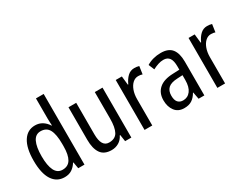

<svg xmlns="http://www.w3.org/2000/svg" viewBox="-77 -1269 2287 1788"><g transform="rotate(-30 1066.5 -375.0)"><path d="M222 10Q138 10 92 -60.5Q46 -131 46 -268Q46 -403 92 -475Q138 -547 220 -547Q264 -547 298 -525.5Q332 -504 354 -468H358Q357 -487 356 -507.5Q355 -528 355 -543V-760H438V0H371L359 -69H355Q332 -32 300 -11Q268 10 222 10ZM239 -60Q299 -60 327 -106.5Q355 -153 355 -246V-272Q355 -374 328 -424Q301 -474 238 -474Q183 -474 157 -420Q131 -366 131 -267Q131 -166 157.5 -113Q184 -60 239 -60Z M942 -537V0H875L864 -72H859Q839 -31 804 -10.5Q769 10 727 10Q647 10 611.5 -41.5Q576 -93 576 -186V-537H659V-199Q659 -63 741 -63Q807 -63 833 -110Q859 -157 859 -253V-537Z M1288 -547Q1300 -547 1313 -545.5Q1326 -544 1339 -540L1327 -457Q1307 -464 1282 -464Q1249 -464 1223 -440.5Q1197 -417 1182 -376Q1167 -335 1167 -282V0H1084V-537H1150L1160 -443H1165Q1185 -489 1215.5 -518Q1246 -547 1288 -547Z M1572 -546Q1654 -546 1690.5 -499.5Q1727 -453 1727 -363V0H1665L1651 -75H1648Q1623 -32 1590.5 -11Q1558 10 1508 10Q1443 10 1408.5 -35.5Q1374 -81 1374 -150Q1374 -229 1425 -273.5Q1476 -318 1575 -321L1645 -324V-359Q1645 -422 1624 -450Q1603 -478 1561 -478Q1533 -478 1504 -468.5Q1475 -459 1445 -443L1419 -505Q1451 -525 1490 -535.5Q1529 -546 1572 -546ZM1588 -262Q1519 -259 1489 -231Q1459 -203 1459 -151Q1459 -103 1479 -80.5Q1499 -58 1534 -58Q1584 -58 1614.5 -98Q1645 -138 1645 -213V-265Z M2071 -547Q2083 -547 2096 -545.5Q2109 -544 2122 -540L2110 -457Q2090 -464 2065 -464Q2032 -464 2006 -440.5Q1980 -417 1965 -376Q1950 -335 1950 -282V0H1867V-537H1933L1943 -443H1948Q1968 -489 1998.5 -518Q2029 -547 2071 -547Z"/></g></svg>

Font: Noto Sans Malayalam Condensed
Style: Regular
Weight: 400
Width: 3
Designer: Jelle Bosma - Monotype Design Team
Foundry: Monotype Imaging Inc.
Version: Version 2.104; ttfautohint (v1.8.4.7-5d5b)